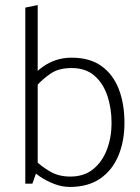

<svg xmlns="http://www.w3.org/2000/svg" viewBox="-20 -726 552 759"><path d="M108 0 129 -59V-706L80 -696V0ZM124 -386Q150 -415 181.5 -436Q213 -457 263 -457Q318 -457 352.5 -427.5Q387 -398 404 -348.5Q421 -299 421 -239Q421 -183 402.5 -134.5Q384 -86 348 -57Q312 -28 258 -28Q212 -28 178 -48Q144 -68 119 -92L99 -59Q113 -45 138 -28Q163 -11 194 1Q225 13 256 13Q328 13 376 -20Q424 -53 448 -110.5Q472 -168 472 -240Q472 -316 449.5 -374Q427 -432 381 -465Q335 -498 263 -498Q230 -498 201.5 -488.5Q173 -479 148.5 -461.5Q124 -444 104 -420Z"/></svg>

Font: Catamaran Thin
Style: Regular
Weight: 100
Designer: Pria Ravichandran
Version: Version 2.000